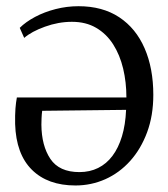

<svg xmlns="http://www.w3.org/2000/svg" viewBox="-20 -572 528 603"><path d="M217 10.5Q130 10.5 80.2 -38.8Q30.5 -88 27.5 -182.5Q27 -211 28.5 -230.8Q30 -250.5 33 -266H377Q377 -313.5 366.8 -356.5Q356.5 -399.5 335.5 -432.5Q314.5 -465.5 282.2 -484.5Q250 -503.5 206 -503.5Q163.5 -503.5 121.2 -488.2Q79 -473 56 -453L42 -484.5Q60.5 -503 90 -518.8Q119.5 -534.5 154.8 -543.5Q190 -552.5 226.5 -552.5Q302 -552.5 354.5 -517.8Q407 -483 434.2 -420.2Q461.5 -357.5 461.5 -274Q461.5 -209 442 -156.5Q422.5 -104 388.8 -66.5Q355 -29 310.8 -9.2Q266.5 10.5 217 10.5ZM229.5 -31.5Q262 -31.5 288.2 -44.5Q314.5 -57.5 333.2 -82.5Q352 -107.5 363 -143.8Q374 -180 376 -227L112.5 -224Q111 -213.5 110.5 -200.2Q110 -187 110 -180.5Q110.5 -114.5 138.2 -73Q166 -31.5 229.5 -31.5Z"/></svg>

Font: Merriweather 60pt Light
Style: Regular
Weight: 300
Version: Version 2.100